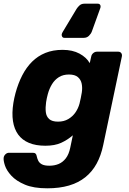

<svg xmlns="http://www.w3.org/2000/svg" viewBox="-45 -800 698 1040"><path d="M211 220Q137.1 220 90.1 200.2Q43.1 180.4 16.9 152.1Q-9.2 123.9 -18.3 96.3Q-27.4 68.6 -25 53Q-23 42.4 -14.7 34.9Q-6.4 27.5 3.9 27.5H132.9Q142.7 27.5 147.7 32.3Q152.7 37 154.4 47.9Q156.6 58.9 162.3 70.7Q168 82.5 181.9 90.1Q195.9 97.6 222.9 97.6Q249.9 97.6 272.4 88.3Q294.9 79 311.5 57.6Q328.1 36.1 335.5 0L349.5 -67.1Q320.4 -41.9 285.9 -26.2Q251.5 -10.6 200.8 -10.6Q148.9 -10.6 112 -26Q75.1 -41.4 53.5 -71.1Q31.9 -100.8 25.3 -143.8Q18.6 -186.8 27.5 -242.6Q30.1 -257.6 32.5 -269.1Q34.9 -280.5 38.9 -295.5Q53.4 -348.9 75.6 -392Q97.8 -435.1 128.8 -465.9Q159.8 -496.7 200.9 -513.4Q242.1 -530 294 -530Q347.9 -530 385.7 -509.5Q423.5 -489 441.1 -457.9L449.3 -494.5Q451.3 -505.1 460.3 -512.6Q469.4 -520 480 -520H595.4Q606 -520 611.6 -512.6Q617.2 -505.1 615.2 -494.5L514.1 -14.4Q502.2 43 478.2 86.7Q454.2 130.4 416.9 160.2Q379.6 190 328.5 205Q277.4 220 211 220ZM269.5 -141.1Q301.1 -141.1 324.7 -155Q348.4 -168.9 363.6 -190.9Q378.8 -213 385.6 -238.4Q388.4 -249 392.6 -269.1Q396.8 -289.1 398.1 -299.1Q402 -324.5 397.5 -346.6Q393 -368.6 376.7 -382.5Q360.4 -396.4 328.4 -396.4Q296.9 -396.4 274.2 -382.3Q251.5 -368.1 236.9 -344.3Q222.2 -320.4 214.2 -291.1Q211.5 -281.1 208.8 -269.1Q206.1 -257 204.7 -246.4Q200.5 -217.1 203.1 -193.2Q205.7 -169.4 221.3 -155.2Q236.9 -141.1 269.5 -141.1ZM304 -595Q295.8 -595 292 -600.9Q288.3 -606.9 289.3 -614.7Q290.3 -617.5 291.3 -620.1Q292.4 -622.8 294.1 -625.9L369.9 -752.1Q376.2 -762.1 386.3 -771.1Q396.4 -780 412.4 -780H484.7Q493.4 -780 497.4 -773.7Q501.5 -767.4 499.1 -758.4L452.5 -629.5Q447.9 -616.9 436.6 -605.9Q425.4 -595 408.4 -595Z"/></svg>

Font: Rubik Light
Style: Italic
Weight: 300
Italic angle: -12°
Designer: Hubert and Fischer
Foundry: Hubert and Fischer
Version: Version 2.300;gftools[0.9.30]